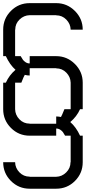

<svg xmlns="http://www.w3.org/2000/svg" viewBox="-20 -853 707 1207"><path d="M75 166.7Q75.8 203.3 102.1 230.4Q128.3 257.5 166.7 257.5V258.3H333.3Q369.2 257.5 396.2 230.8Q423.3 204.2 423.3 166.7H424.2V0H389.2Q380.8 -15 375.4 -22.5Q370 -30 358.8 -37.5Q347.5 -45 333.3 -45V0H166.7Q97.5 0 48.8 -48.8Q0 -97.5 0 -166.7V-333.3H16.7Q37.5 -380 77.5 -414.2Q41.7 -445.8 16.7 -500H0V-666.7Q0 -735.8 48.8 -784.6Q97.5 -833.3 166.7 -833.3H333.3Q401.7 -833.3 450.8 -784.2Q500 -735 500 -666.7H424.2Q423.3 -702.5 397.1 -729.6Q370.8 -756.7 333.3 -756.7V-757.5H166.7Q130 -756.7 102.9 -730.4Q75.8 -704.2 75.8 -666.7H75V-500H110Q118.3 -485 124.2 -477.1Q130 -469.2 141.2 -461.7Q152.5 -454.2 166.7 -454.2V-500H333.3Q401.7 -500 450.8 -450.8Q500 -401.7 500 -333.3V-166.7H483.3Q462.5 -120 421.7 -85.8Q458.3 -54.2 483.3 0H500V166.7Q500 235.8 451.2 284.6Q402.5 333.3 333.3 333.3H166.7Q97.5 333.3 48.8 284.6Q0 235.8 0 166.7ZM363.3 -117.5Q368.3 -125 385 -166.7H424.2V-333.3Q423.3 -369.2 397.1 -396.2Q370.8 -423.3 333.3 -423.3V-424.2H166.7V-378.3Q150.8 -378.3 135.8 -382.5Q129.2 -372.5 114.2 -333.3H75V-166.7Q75.8 -130 102.1 -102.9Q128.3 -75.8 166.7 -75.8V-75H333.3V-120.8Q348.3 -120.8 363.3 -117.5Z"/></svg>

Font: 0xA000-Squareish-Mono
Style: Squareish-Mono
Weight: 400
Version: Version 0.1